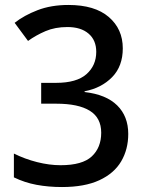

<svg xmlns="http://www.w3.org/2000/svg" viewBox="-20 -744 591 774"><path d="M230 10Q175 10 127 1Q79 -8 36 -29V-125Q80 -103 129.5 -90.5Q179 -78 224 -78Q312 -78 350 -113.5Q388 -149 388 -209Q388 -269 342 -297.5Q296 -326 207 -326H146V-410H206Q289 -410 328.5 -445Q368 -480 368 -535Q368 -582 337 -608.5Q306 -635 252 -635Q202 -635 163.5 -618.5Q125 -602 93 -579L39 -652Q77 -682 131.5 -703Q186 -724 256 -724Q362 -724 418.5 -675.5Q475 -627 475 -549Q475 -477 432 -433Q389 -389 321 -376V-373Q408 -363 452.5 -319Q497 -275 497 -204Q497 -142 468.5 -93.5Q440 -45 380.5 -17.5Q321 10 230 10Z"/></svg>

Font: Noto Sans Bengali Medium
Style: Regular
Weight: 500
Designer: Jelle Bosma - Monotype Design Team
Foundry: Monotype Imaging Inc.
Version: Version 2.003; ttfautohint (v1.8.4.7-5d5b)